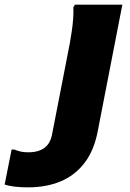

<svg xmlns="http://www.w3.org/2000/svg" viewBox="-203 -567 561 827"><path d="M-183 228 -153 77H-142Q-126 83 -113.5 86Q-101 89 -81 89Q-37 89 -11 69.5Q15 50 22 8L98 -382Q102 -406 106 -432Q110 -458 112 -484.5Q114 -511 113 -536L120 -547H324L218 -2Q202 82 160.5 135.5Q119 189 57.5 214.5Q-4 240 -82 240Q-114 240 -139 237Q-164 234 -183 228Z"/></svg>

Font: Kufam ExtraBold
Style: Italic
Weight: 800
Italic angle: -11°
Designer: Artur Schmal
Foundry: Original Type
Version: Version 1.301; ttfautohint (v1.8.3)